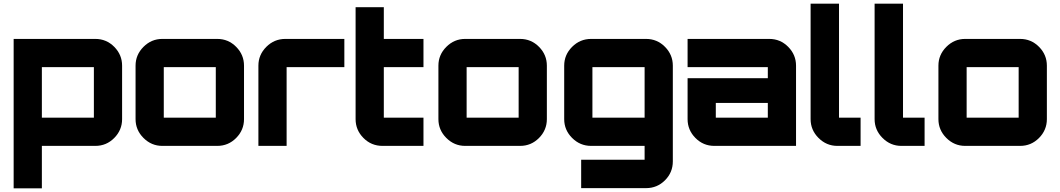

<svg xmlns="http://www.w3.org/2000/svg" viewBox="-20 -791 5749 1041"><path d="M497 -580Q557 -580 599.5 -537Q642 -494 642 -435V-145Q642 -86 599.5 -43Q557 0 497 0H207V230H54V-580ZM207 -427V-153H489V-427Z M860 -580H1158Q1218 -580 1260.5 -537Q1303 -494 1303 -435V-145Q1303 -86 1260.5 -43Q1218 0 1158 0H860Q801 0 758 -43Q715 -86 715 -145V-435Q715 -494 758 -537Q801 -580 860 -580ZM868 -427V-153H1150V-427Z M1527 -580H1847V-427H1534V0H1381V-435Q1381 -494 1424 -537Q1467 -580 1527 -580Z M2276 -427H2061V-153H2276V0H2054Q1993 0 1950.5 -43Q1908 -86 1908 -145V-752H2061V-580H2276Z M2502 -580H2800Q2860 -580 2902.5 -537Q2945 -494 2945 -435V-145Q2945 -86 2902.5 -43Q2860 0 2800 0H2502Q2443 0 2400 -43Q2357 -86 2357 -145V-435Q2357 -494 2400 -537Q2443 -580 2502 -580ZM2510 -427V-153H2792V-427Z M3628 84Q3628 144 3585.5 186.5Q3543 229 3483 229H3131V75H3475V0H3185Q3125 0 3082 -43Q3039 -86 3039 -145V-435Q3039 -494 3082 -537Q3125 -580 3185 -580H3483Q3543 -580 3585.5 -537Q3628 -494 3628 -435ZM3192 -427V-153H3475V-427Z M4151 -580Q4211 -580 4253.5 -537Q4296 -494 4296 -435V0H3853Q3793 0 3750.5 -43Q3708 -86 3708 -145V-367H4143V-427H3708V-580ZM4143 -153V-233H3861V-153Z M4375 -771H4529V-153H4646V0H4520Q4461 0 4418 -43Q4375 -86 4375 -145Z M4722 -771H4876V-153H4993V0H4867Q4808 0 4765 -43Q4722 -86 4722 -145Z M5213 -580H5511Q5571 -580 5613.5 -537Q5656 -494 5656 -435V-145Q5656 -86 5613.5 -43Q5571 0 5511 0H5213Q5154 0 5111 -43Q5068 -86 5068 -145V-435Q5068 -494 5111 -537Q5154 -580 5213 -580ZM5221 -427V-153H5503V-427Z"/></svg>

Font: Orbitron
Style: Black
Weight: 900
Designer: Matt McInerney
Foundry: Matt McInerney
Version: 1.000